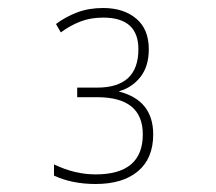

<svg xmlns="http://www.w3.org/2000/svg" viewBox="-20 -871 540 480"><path d="M363 -535Q363 -620 278 -642V-643Q310 -652 331 -678.5Q352 -705 352 -748Q352 -798 320.5 -824.5Q289 -851 238 -851Q202 -851 173 -840Q144 -829 120 -811L132 -790Q155 -807 180.5 -817Q206 -827 238 -827Q326 -827 326 -748Q326 -652 223 -652H173V-628H223Q337 -628 337 -535Q337 -435 219 -435Q167 -435 115 -460V-432Q160 -411 219 -411Q287 -411 325 -443Q363 -475 363 -535Z"/></svg>

Font: Noto Sans Mono UI Condensed Thin
Style: Regular
Weight: 250
Width: 3
Designer: Monotype Design team
Foundry: Monotype Imaging Inc.
Version: 1.000